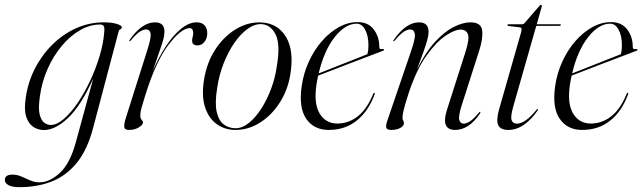

<svg xmlns="http://www.w3.org/2000/svg" viewBox="-95 -530 2660 795"><path d="M291 -2Q267 90.5 222.8 144.5Q178.5 198.5 118.2 221.8Q58 245 -14 245Q-45.5 245 -60.2 236.5Q-75 228 -75 215Q-75 193 -43 193Q-24 193 -6.2 201Q11.5 209 30 217Q48.5 225 68.5 225Q110.5 225 153 185.8Q195.5 146.5 220 55.5L291 -205Q240.5 -92.5 187.2 -42Q134 8.5 86.5 8.5Q63.5 8.5 43.5 -4.2Q23.5 -17 13.8 -46Q4 -75 11.5 -124.5Q20.5 -189 49.2 -245.5Q78 -302 121.8 -345.2Q165.5 -388.5 220 -413Q274.5 -437.5 334.5 -437.5Q367.5 -437.5 388.5 -431Q409.5 -424.5 409.5 -417Q409.5 -411.5 403.8 -409Q398 -406.5 396.5 -401ZM70 -129.5Q63 -81.5 69.2 -56.2Q75.5 -31 88.5 -21.8Q101.5 -12.5 114.5 -12.5Q140 -12.5 169.2 -37.5Q198.5 -62.5 226.8 -104.2Q255 -146 278.8 -196.8Q302.5 -247.5 318 -299.8Q333.5 -352 336.5 -396.5Q338.5 -411.5 335.5 -420Q332.5 -428.5 319 -428.5Q277.5 -428.5 236.5 -405Q195.5 -381.5 160.8 -340Q126 -298.5 102 -244.5Q78 -190.5 70 -129.5Z M440.5 -359.5Q439 -360.5 441.5 -364.5Q492.5 -437.5 546.5 -437.5Q586 -437.5 586 -399.5Q586 -377 573.8 -342.2Q561.5 -307.5 536.5 -233.5Q560.5 -290.5 590.8 -336.8Q621 -383 654 -410.2Q687 -437.5 719.5 -437.5Q742.5 -437.5 753.5 -423.5Q764.5 -409.5 763 -387.5Q761.5 -368 750.2 -355Q739 -342 723 -342Q700.5 -342 700.5 -361Q700.5 -370 702.8 -377.5Q705 -385 705 -392.5Q705 -413.5 690.5 -413.5Q655.5 -413.5 602.5 -344.2Q549.5 -275 505.5 -132Q497.5 -105 491.8 -86.2Q486 -67.5 486 -51Q486 -39.5 491.5 -34Q497 -28.5 497 -22.5Q497 -13 479.8 -2.5Q462.5 8 438.5 8Q421 8 419.5 -4Q418 -16 426 -41.5L514 -319.5Q531.5 -373.5 528.5 -390.8Q525.5 -408 509.5 -408Q498.5 -408 483.8 -398.8Q469 -389.5 446 -362Q442.5 -358 440.5 -359.5Z M988 -437Q1055 -433.5 1089 -377.5Q1123 -321.5 1107.5 -224Q1097.5 -159 1064.2 -106.5Q1031 -54 982.8 -23Q934.5 8 879.5 8Q837.5 8 804 -15Q770.5 -38 754.8 -83.8Q739 -129.5 749.5 -198Q761 -271.5 797.2 -326.2Q833.5 -381 883.8 -410.5Q934 -440 988 -437ZM880.5 1Q908 1 935.5 -21Q963 -43 986.8 -80Q1010.5 -117 1027.5 -162.2Q1044.5 -207.5 1051 -254.5Q1066.5 -345 1046.8 -386Q1027 -427 989 -430Q960.5 -432 931 -411Q901.5 -390 875.5 -352.5Q849.5 -315 830.8 -267Q812 -219 804.5 -167.5Q794 -104 802.2 -67.2Q810.5 -30.5 831.5 -14.8Q852.5 1 880.5 1Z M1456 -139Q1430.5 -69.5 1382.2 -30.8Q1334 8 1266 8Q1205 8 1173.2 -37.8Q1141.5 -83.5 1154 -172Q1161.5 -226 1183.5 -274.2Q1205.5 -322.5 1237.8 -359.5Q1270 -396.5 1308 -417.5Q1346 -438.5 1385.5 -438.5Q1430 -438.5 1453 -407.5Q1476 -376.5 1475.5 -335Q1475.5 -324 1489 -327Q1494 -328 1495 -325Q1496 -322 1491.5 -320Q1487.5 -318.5 1466 -310.2Q1444.5 -302 1412.8 -290Q1381 -278 1345.8 -264.5Q1310.5 -251 1277.8 -238.2Q1245 -225.5 1222.5 -217Q1218 -197.5 1215 -177Q1204 -100 1229 -59.2Q1254 -18.5 1302 -18.5Q1348 -18.5 1386.2 -48.2Q1424.5 -78 1450 -141Q1452 -146 1455 -146Q1458.5 -145.5 1456 -139ZM1381.5 -432Q1335 -432 1291 -376.5Q1247 -321 1224.5 -226Q1246 -234.5 1275.2 -246Q1304.5 -257.5 1334.2 -269.2Q1364 -281 1388.8 -290.8Q1413.5 -300.5 1426 -305.5Q1430.5 -318.5 1430.5 -344Q1430.5 -381.5 1417 -406.8Q1403.5 -432 1381.5 -432Z M1534 -359.5Q1532 -360.5 1535 -364.5Q1586 -437.5 1640 -437.5Q1679.5 -437.5 1679.5 -398.5Q1679.5 -380.5 1670.2 -350.8Q1661 -321 1649.5 -291Q1638 -261 1631.5 -242Q1667 -314 1706.5 -356.8Q1746 -399.5 1784 -418.5Q1822 -437.5 1852.5 -437.5Q1897.5 -437.5 1901.5 -404Q1905.5 -370.5 1888.5 -318L1817.5 -96.5Q1802 -48 1806.8 -33Q1811.5 -18 1825 -18Q1836 -18 1851 -27.5Q1866 -37 1888 -63.5Q1891.5 -68 1893.5 -67Q1895.5 -65.5 1892.5 -60Q1846.5 8 1789.5 8Q1729.5 8 1755.5 -74.5L1832.5 -315.5Q1849.5 -369 1842.5 -388.2Q1835.5 -407.5 1811.5 -407.5Q1788 -407.5 1749.8 -382Q1711.5 -356.5 1670.2 -298.8Q1629 -241 1597 -144Q1580.5 -93 1576 -72.5Q1571.5 -52 1571.5 -42Q1571.5 -35 1574.5 -30.8Q1577.5 -26.5 1577.5 -19.5Q1577.5 -9 1562.8 -0.5Q1548 8 1525 8Q1507 8 1504.5 -1Q1502 -10 1508 -28L1607.5 -319.5Q1626 -373 1622.5 -390.5Q1619 -408 1603 -408Q1592 -408 1577.2 -398.8Q1562.5 -389.5 1539.5 -362Q1536 -358 1534 -359.5Z M2056 -417 2009.5 -422.5Q2006 -423 2006 -426Q2006 -429.5 2010.5 -429.5H2065.5Q2073 -429.5 2076.5 -434L2139 -506Q2142 -510 2145 -510Q2148.5 -510 2148.5 -506.5Q2148.5 -503.5 2146.5 -497L2127.5 -429.5H2223.5Q2227.5 -429.5 2227.5 -427Q2227.5 -423 2220.5 -423H2125.5L2030.5 -90Q2018 -46 2023.5 -32Q2029 -18 2045 -18Q2080 -18 2126.5 -75.5Q2129.5 -80 2131.5 -79Q2134 -77.5 2130.5 -72Q2106.5 -36 2075.2 -14Q2044 8 2009.5 8Q1978 8 1968.2 -11.2Q1958.5 -30.5 1971.5 -77L2062.5 -395.5Q2065.5 -407 2064.5 -411.5Q2063.5 -416 2056 -417Z M2505.5 -139Q2480 -69.5 2431.8 -30.8Q2383.5 8 2315.5 8Q2254.5 8 2222.8 -37.8Q2191 -83.5 2203.5 -172Q2211 -226 2233 -274.2Q2255 -322.5 2287.2 -359.5Q2319.5 -396.5 2357.5 -417.5Q2395.5 -438.5 2435 -438.5Q2479.5 -438.5 2502.5 -407.5Q2525.5 -376.5 2525 -335Q2525 -324 2538.5 -327Q2543.5 -328 2544.5 -325Q2545.5 -322 2541 -320Q2537 -318.5 2515.5 -310.2Q2494 -302 2462.2 -290Q2430.5 -278 2395.2 -264.5Q2360 -251 2327.2 -238.2Q2294.5 -225.5 2272 -217Q2267.5 -197.5 2264.5 -177Q2253.5 -100 2278.5 -59.2Q2303.5 -18.5 2351.5 -18.5Q2397.5 -18.5 2435.8 -48.2Q2474 -78 2499.5 -141Q2501.5 -146 2504.5 -146Q2508 -145.5 2505.5 -139ZM2431 -432Q2384.5 -432 2340.5 -376.5Q2296.5 -321 2274 -226Q2295.5 -234.5 2324.8 -246Q2354 -257.5 2383.8 -269.2Q2413.5 -281 2438.2 -290.8Q2463 -300.5 2475.5 -305.5Q2480 -318.5 2480 -344Q2480 -381.5 2466.5 -406.8Q2453 -432 2431 -432Z"/></svg>

Font: Fraunces 144pt S000 Light
Style: Italic
Weight: 300
Italic angle: -16°
Version: Version 1.000; ttfautohint (v1.8.3)